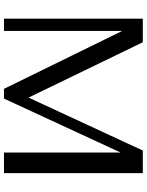

<svg xmlns="http://www.w3.org/2000/svg" viewBox="94 -834 740 968"><g transform="rotate(90 464.0 -350.0)"><path d="M853 -700V0H749V-588L477 0H428L136 -596V0H74V-700H193L472 -124L739 -700Z"/></g></svg>

Font: Fahkwang
Style: Regular
Weight: 400
Version: Version 1.000; ttfautohint (v1.6)